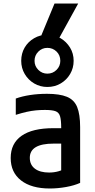

<svg xmlns="http://www.w3.org/2000/svg" viewBox="-20 -1065 540 1095"><path d="M264 10Q159 10 100 -36Q41 -82 41 -164Q41 -247 103 -290.5Q165 -334 285 -334H382V-246H286Q150 -246 150 -165Q150 -125 179 -103Q208 -81 260 -81Q288 -81 313 -88Q338 -95 358 -109L329 -49V-337Q329 -380 322.5 -402Q316 -424 296 -431Q276 -438 236 -438Q209 -438 184 -435.5Q159 -433 132 -427Q105 -421 70 -410V-503Q106 -516 151.5 -523Q197 -530 248 -530Q320 -530 361.5 -513Q403 -496 420 -454.5Q437 -413 437 -340V-22Q404 -7 357 1.5Q310 10 264 10ZM250 -569Q209 -569 175 -589Q141 -609 121 -643Q101 -677 101 -718Q101 -760 120.5 -793.5Q140 -827 174.5 -847Q209 -867 250 -867Q292 -867 325.5 -847Q359 -827 379.5 -793.5Q400 -760 400 -718Q400 -677 380 -643Q360 -609 326 -589Q292 -569 250 -569ZM250 -645Q281 -645 302.5 -666.5Q324 -688 324 -718Q324 -750 302.5 -771Q281 -792 250 -792Q220 -792 198.5 -770.5Q177 -749 177 -718Q177 -688 198.5 -666.5Q220 -645 250 -645ZM305 -825H200L291 -1045H426Z"/></svg>

Font: M PLUS 1 Code Medium
Style: Regular
Weight: 500
Designer: Coji Morishita
Foundry: UNDERFOREST DESIGN
Version: Version 1.002